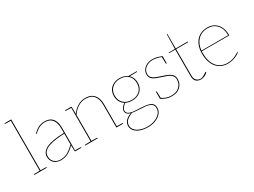

<svg xmlns="http://www.w3.org/2000/svg" viewBox="-56 -1425 3067 2318"><g transform="rotate(-30 1477.0 -266.0)"><path d="M113 0V-720H125V0ZM31 0V-5Q31 -7 33.5 -8.5Q36 -10 38 -10L115 -12L116 0ZM122 0 123 -12 200 -10Q202 -10 204.5 -8.5Q207 -7 207 -5V0ZM116 -720 115 -708 38 -710Q36 -710 33.5 -711.5Q31 -713 31 -715V-720Z M397 8Q365 8 336 -6Q307 -20 289.5 -47.5Q272 -75 272 -115Q272 -148 291.5 -174.5Q311 -201 351 -220Q390 -238 450.5 -248.5Q511 -259 594 -261V-324Q594 -401 561.5 -444.5Q529 -488 461 -488Q430 -488 403.5 -479.5Q377 -471 354 -455.5Q331 -440 309 -419Q307 -417 304.5 -416Q302 -415 300 -417L297 -420Q333 -458 371.5 -478Q410 -498 461 -498Q512 -498 544 -477Q576 -456 591 -417Q606 -378 606 -324V0H604Q600 0 598.5 -2Q597 -4 597 -8L594 -88Q552 -44 507 -18Q462 8 397 8ZM397 -2Q465 -2 509 -30.5Q553 -59 594 -100V-251Q537 -249 482 -242Q427 -235 382 -220.5Q337 -206 310.5 -180Q284 -154 284 -115Q284 -60 318 -31Q352 -2 397 -2ZM603 0 604 -12 681 -10Q683 -10 685.5 -8.5Q688 -7 688 -5V0Z M823 0V-490H826Q833 -490 833 -482L835 -388Q870 -438 919 -468Q968 -498 1026 -498Q1081 -498 1116.5 -476Q1152 -454 1170 -413Q1188 -372 1188 -314V0H1176V-314Q1176 -397 1139.5 -442.5Q1103 -488 1026 -488Q969 -488 920.5 -457.5Q872 -427 835 -373V0ZM741 0V-5Q741 -7 743.5 -8.5Q746 -10 748 -10L825 -12L826 0ZM832 0 833 -12 910 -10Q912 -10 914.5 -8.5Q917 -7 917 -5V0ZM1185 0 1186 -12 1263 -10Q1265 -10 1267.5 -8.5Q1270 -7 1270 -5V0ZM826 -490 825 -478 748 -480Q746 -480 743.5 -481.5Q741 -483 741 -485V-490Z M1505 -498Q1538 -498 1564.5 -489.5Q1591 -481 1612 -466H1731V-464Q1731 -461 1728.5 -459Q1726 -457 1723 -457L1625 -455Q1671 -413 1671 -342Q1671 -296 1650.5 -260.5Q1630 -225 1592.5 -205.5Q1555 -186 1505 -186Q1480 -186 1459 -190.5Q1438 -195 1419 -205Q1397 -192 1379.5 -170.5Q1362 -149 1362 -129Q1362 -104 1377.5 -90.5Q1393 -77 1419.5 -71Q1446 -65 1478 -63Q1510 -61 1543 -60Q1590 -58 1631.5 -51Q1673 -44 1698.5 -24Q1724 -4 1724 39Q1724 82 1695.5 115.5Q1667 149 1619 168.5Q1571 188 1511 188Q1452 188 1406 171.5Q1360 155 1333.5 125.5Q1307 96 1307 56Q1307 14 1335.5 -16.5Q1364 -47 1413 -63Q1385 -70 1368 -85.5Q1351 -101 1351 -129Q1351 -150 1368.5 -173.5Q1386 -197 1410 -210Q1376 -230 1357.5 -264Q1339 -298 1339 -342Q1339 -389 1359.5 -424Q1380 -459 1417.5 -478.5Q1455 -498 1505 -498ZM1713 39Q1713 -2 1684 -21Q1655 -40 1611 -45Q1599 -46 1574.5 -47.5Q1550 -49 1520.5 -51Q1491 -53 1465.5 -55Q1440 -57 1427 -60Q1381 -42 1350 -15Q1319 12 1319 56Q1319 93 1344.5 120.5Q1370 148 1414 163Q1458 178 1511 178Q1563 178 1609 161Q1655 144 1684 112.5Q1713 81 1713 39ZM1505 -196Q1576 -196 1617.5 -235.5Q1659 -275 1659 -342Q1659 -409 1617.5 -448.5Q1576 -488 1505 -488Q1436 -488 1393.5 -448Q1351 -408 1351 -342Q1351 -276 1393.5 -236Q1436 -196 1505 -196Z M1950 8Q1897 8 1862.5 -7.5Q1828 -23 1805 -38V-56L1816 -46Q1830 -34 1864.5 -18Q1899 -2 1950 -2Q2018 -2 2058.5 -40.5Q2099 -79 2099 -136Q2099 -173 2078.5 -195Q2058 -217 2025 -230Q1992 -243 1955 -254Q1918 -265 1884.5 -278.5Q1851 -292 1830.5 -314Q1810 -336 1810 -374Q1810 -409 1830.5 -437Q1851 -465 1885 -481.5Q1919 -498 1961 -498Q2002 -498 2037 -487Q2072 -476 2090 -468V-453L2079 -461Q2056 -473 2021 -480.5Q1986 -488 1961 -488Q1922 -488 1890 -472.5Q1858 -457 1839.5 -431.5Q1821 -406 1821 -374Q1821 -339 1842 -319Q1863 -299 1896 -287Q1929 -275 1966 -263Q2004 -251 2036.5 -237Q2069 -223 2089.5 -200Q2110 -177 2110 -137Q2110 -95 2090 -62Q2070 -29 2034 -10.5Q1998 8 1950 8ZM2076 -467 2090 -461V-367H2084Q2082 -367 2080.5 -369.5Q2079 -372 2079 -374ZM1819 -36 1805 -42V-136H1811Q1813 -136 1814.5 -133.5Q1816 -131 1816 -129Z M2354 8Q2311 8 2286.5 -15.5Q2262 -39 2262 -93V-459H2181Q2177 -459 2175.5 -460.5Q2174 -462 2174 -464V-467L2262 -469L2266 -666Q2266 -673 2271 -673H2274V-469H2441V-459H2274V-93Q2274 -47 2296.5 -24.5Q2319 -2 2354 -2Q2372 -2 2391.5 -12.5Q2411 -23 2426 -33Q2441 -43 2445 -43Q2447 -43 2449 -41L2451 -39Q2437 -19 2408.5 -5.5Q2380 8 2354 8Z M2732 6Q2664 6 2615.5 -26.5Q2567 -59 2541.5 -118Q2516 -177 2516 -255Q2516 -327 2541 -382Q2566 -437 2614 -467.5Q2662 -498 2730 -498Q2785 -498 2826 -472.5Q2867 -447 2890 -400Q2913 -353 2913 -287Q2913 -285 2911.5 -283.5Q2910 -282 2907 -282H2529Q2528 -275 2528 -270Q2528 -265 2528 -255Q2528 -140 2581.5 -72Q2635 -4 2732 -4Q2773 -4 2805.5 -15Q2838 -26 2861 -39.5Q2884 -53 2893 -59Q2898 -62 2901 -59L2902 -58Q2889 -42 2862 -27.5Q2835 -13 2800.5 -3.5Q2766 6 2732 6ZM2530 -291H2902Q2902 -382 2854.5 -435Q2807 -488 2730 -488Q2643 -488 2590.5 -434Q2538 -380 2530 -291Z"/></g></svg>

Font: Aleo Thin
Style: Regular
Weight: 250
Designer: Alessio Laiso
Foundry: Alessio Laiso
Version: Version 2.001;gftools[0.9.29]